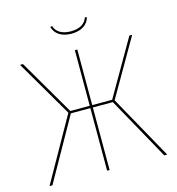

<svg xmlns="http://www.w3.org/2000/svg" viewBox="-121 -944 966 1048"><g transform="rotate(-15 362.0 -420.0)"><path d="M361.4 -772.3C418.6 -772.3 454.6 -798.4 464.7 -837.8L454.1 -840C442.1 -803.6 409 -785.8 361.4 -785.8C313.8 -785.8 280.7 -803.6 268.7 -840L258.1 -837.8C268.3 -798.4 304.3 -772.3 361.4 -772.3ZM678.8 -680.9H663L481.6 -366.6H368.8V-680.9H354.8V-366.6H245L61.6 -680.9H44.8L232.3 -360.4L29.3 0H45.6L244.6 -353.4H354.8V0H368.8V-353.4H481.6L677.7 0H694.4L493.8 -360.4Z"/></g></svg>

Font: Fira Sans Hair
Style: Regular
Weight: 100
Designer: bBox Type GmbH & Carrois Corporate GbR & Edenspiekermann AG
Foundry: bBox Type GmbH & Carrois Corporate GbR & Edenspiekermann AG
Version: Version 4.300;PS 004.300;hotconv 1.0.88;makeotf.lib2.5.64775